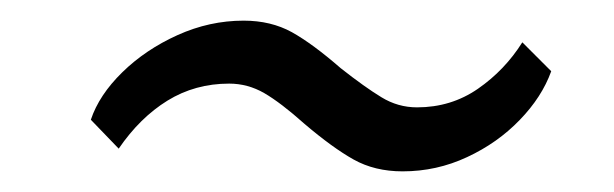

<svg xmlns="http://www.w3.org/2000/svg" viewBox="-20 -528 595 186"><path d="M370 -362Q343 -362 322.5 -373.5Q302 -385 275 -408Q252 -428.5 236 -437.8Q220 -447 202 -447Q169 -447 142.2 -430.5Q115.5 -414 95 -384L68 -412Q76 -436 98.5 -458Q121 -480 152 -494Q183 -508 216 -508Q242.5 -508 262.8 -496.8Q283 -485.5 310 -462Q333.5 -443.5 349.5 -433.8Q365.5 -424 384 -424Q417 -424 443 -442Q469 -460 486 -487L514 -459Q505 -434 483.5 -411.8Q462 -389.5 432.5 -375.8Q403 -362 370 -362Z"/></svg>

Font: Koeln Type Sans Light
Style: Italic
Weight: 300
Italic angle: -7.5°
Designer: Eben Sorkin
Foundry: Eben Sorkin
Version: Version 2.001